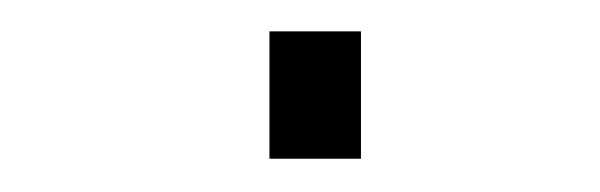

<svg xmlns="http://www.w3.org/2000/svg" viewBox="-20 -650 375 120"><path d="M205.6 -630.4V-550.8H148.4V-630.4Z"/></svg>

Font: Yantramanav Light
Style: Regular
Weight: 300
Version: Version 1.001;PS 1.0;hotconv 1.0.72;makeotf.lib2.5.5900; ttf